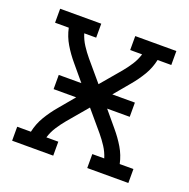

<svg xmlns="http://www.w3.org/2000/svg" viewBox="-99 -615 699 711"><g transform="rotate(20 250.0 -260.0)"><path d="M21 0V-55H75Q82 -88 99 -116.5Q116 -145 138 -171L189 -232H100V-288H189L138 -349Q116 -375 99 -403.5Q82 -432 75 -465H21V-520H183V-465H136Q143 -442 156 -422Q169 -402 184 -384L250 -306L316 -384Q331 -402 344 -422Q357 -442 364 -465H317V-520H479V-465H425Q418 -432 401 -403.5Q384 -375 362 -349L311 -288H400V-232H311L362 -171Q384 -145 401 -116.5Q418 -88 425 -55H479V0H317V-55H364Q357 -78 344 -98Q331 -118 316 -136L250 -214L184 -136Q169 -118 156 -98Q143 -78 136 -55H183V0Z"/></g></svg>

Font: Iosevka Curly Slab Light
Style: Regular
Weight: 300
Monospace: yes
Designer: Belleve Invis
Foundry: Belleve Invis
Version: Version 22.1.2; ttfautohint (v1.8.4)